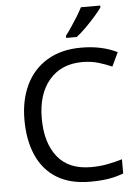

<svg xmlns="http://www.w3.org/2000/svg" viewBox="-62 -991 756 1049"><g transform="rotate(-5 316.0 -467.0)"><path d="M403 -645Q288 -645 222 -568Q156 -491 156 -357Q156 -224 217.5 -146.5Q279 -69 402 -69Q449 -69 491 -77Q533 -85 573 -97V-19Q533 -4 490.5 3Q448 10 389 10Q280 10 207 -35Q134 -80 97.5 -163Q61 -246 61 -358Q61 -466 100.5 -548.5Q140 -631 217 -677.5Q294 -724 404 -724Q517 -724 601 -682L565 -606Q532 -621 491.5 -633Q451 -645 403 -645ZM528 -934Q516 -916 491 -887.5Q466 -859 437.5 -830.5Q409 -802 385 -784H327V-796Q342 -815 359.5 -841Q377 -867 394 -894.5Q411 -922 422 -944H528Z"/></g></svg>

Font: Noto Sans Warang Citi
Style: Regular
Weight: 400
Designer: Mangu Purty
Foundry: Mangu Purty
Version: Version 3.002; ttfautohint (v1.8.4.7-5d5b)